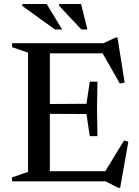

<svg xmlns="http://www.w3.org/2000/svg" viewBox="-20 -886 678 938"><path d="M456 -487 454 -354 456 -221H418.5L402.5 -329L163.5 -330V-377.5L402.5 -379L418.5 -487ZM589 -483 565.5 -478 473 -640 509.5 -625.5H161.5V-675H485.5L544.5 -702.5H554ZM484.5 -33.5 586 -199.5 607 -194 567 31.5H557L496 0H161.5V-49.5H515.5ZM39 0V-19.5L117 -46V-629L39 -655.5V-675H223.5V0ZM283.5 -742H248.5L89 -857V-866.5H208ZM407 -742H377.5L268.5 -858V-866.5H376Z"/></svg>

Font: Newsreader 24pt Medium
Style: Regular
Weight: 500
Designer: Hugues Gentile
Foundry: Production Type
Version: Version 1.003